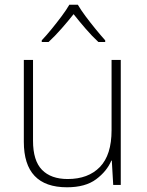

<svg xmlns="http://www.w3.org/2000/svg" viewBox="-20 -784 622 814"><path d="M492 -530V0H460L454 -103H452Q433 -58 387.5 -24Q342 10 264 10Q81 10 81 -183V-530H120V-187Q120 -103 158 -64Q196 -25 267 -25Q354 -25 403.5 -76Q453 -127 453 -232V-530ZM310 -764Q322 -743 342.5 -715.5Q363 -688 385.5 -660.5Q408 -633 426 -613V-606H397Q370 -631 342 -663.5Q314 -696 292 -724Q270 -696 241.5 -663.5Q213 -631 186 -606H157V-613Q176 -633 198.5 -660.5Q221 -688 241.5 -715.5Q262 -743 274 -764Z"/></svg>

Font: Noto Sans Bengali UI ExtraLight
Style: Regular
Weight: 200
Designer: Jelle Bosma - Monotype Design Team
Foundry: Monotype Imaging Inc.
Version: Version 2.003; ttfautohint (v1.8.4.7-5d5b)